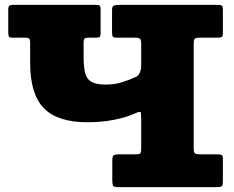

<svg xmlns="http://www.w3.org/2000/svg" viewBox="-20 -770 962 790"><path d="M561 -586.5Q561 -605.5 556.8 -610.2Q552.5 -615 534 -615H462Q447 -615 444 -619.5Q441 -624 441 -639.5V-729Q441 -744 448.8 -747Q456.5 -750 470 -750H874Q888.5 -750 892.8 -747Q897 -744 897 -729.5V-632.5Q897 -620.5 892.2 -617.8Q887.5 -615 876 -615H804Q786 -615 781.5 -610.8Q777 -606.5 777 -587.5V-161Q777 -143 782 -139Q787 -135 804 -135H873Q885.5 -135 891.2 -132.8Q897 -130.5 897 -118V-25Q897 -8 892.8 -4Q888.5 0 872 0H467Q450 0 446 -5.2Q442 -10.5 442 -28V-110.5Q442 -127.5 448 -131.2Q454 -135 469.5 -135H538Q554.5 -135 557.8 -139.8Q561 -144.5 561 -161V-273.5Q561 -302 559 -307.5Q557 -313 539.5 -305Q501.5 -287.5 450 -277.2Q398.5 -267 339 -267Q217 -267 160.5 -324.8Q104 -382.5 104 -512V-595.5Q104 -607.5 100 -611.2Q96 -615 84.5 -615H31.5Q19 -615 16.5 -620Q14 -625 14 -638V-731Q14 -743 18.5 -746.5Q23 -750 34 -750H374Q384 -750 389 -747.5Q394 -745 394 -734V-634Q394 -622 390.5 -618.5Q387 -615 375.5 -615H343.5Q331 -615 327.5 -611Q324 -607 324 -593.5V-537Q324 -496 330 -470.8Q336 -445.5 355.2 -433.8Q374.5 -422 414 -422Q449.5 -422 478.2 -430.5Q507 -439 538 -453Q561 -463 561 -504Z"/></svg>

Font: Besley* Fatface
Style: Regular
Weight: 900
Designer: Owen Earl
Foundry: indestructible type*
Version: Version 3.000; ttfautohint (v1.8.3)